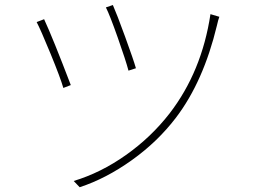

<svg xmlns="http://www.w3.org/2000/svg" viewBox="-20 -744 1040 780"><path d="M410.2 -713.9 438.5 -723.6Q454.1 -688.5 488.3 -594.7Q522.5 -501 532.2 -466.8L502 -457Q491.2 -498 458.5 -590.8Q425.8 -683.6 410.2 -713.9ZM835 -686.5 871.1 -675.8Q866.2 -663.1 861.3 -640.6Q806.6 -413.1 695.3 -266.6Q621.1 -168.9 516.1 -93.8Q411.1 -18.6 303.7 16.6L279.3 -8.8Q389.6 -42 491.7 -114.3Q593.8 -186.5 668.9 -283.2Q799.8 -453.1 835 -686.5ZM128.9 -654.3 159.2 -666Q195.3 -587.9 267.6 -398.4L237.3 -386.7Q225.6 -427.7 185.1 -526.4Q144.5 -625 128.9 -654.3Z"/></svg>

Font: Gen Shin Gothic Monospace ExtraLight
Style: Regular
Weight: 200
Designer: [Source Han Sans]
Ryoko NISHIZUKA  (kana & ideographs); Paul D. Hunt (Latin, Greek & Cyrillic); Wenlong ZHANG  (bopomofo
Version: Version 1.002.20150607